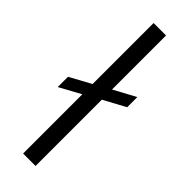

<svg xmlns="http://www.w3.org/2000/svg" viewBox="-269 -747 762 762"><g transform="rotate(45 112.0 -366.0)"><path d="M138.7 0V-372.1L231 -421.9V-479L138.7 -429.2V-732.4H68.8V-390.1L-20.5 -341.3V-283.7L68.8 -332.5V0Z"/></g></svg>

Font: Ride Light
Style: Regular
Weight: 300
Version: Version 3.000